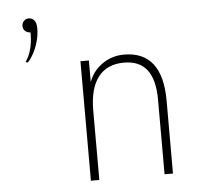

<svg xmlns="http://www.w3.org/2000/svg" viewBox="-51 -765 857 818"><g transform="rotate(-5 377.0 -356.0)"><path d="M81 -525 72 -528Q85 -547.5 92 -568Q99 -588.5 101.5 -609.5Q104 -630.5 104 -652Q90.5 -652 81.2 -660.2Q72 -668.5 72 -681Q72 -694.5 80.5 -703.2Q89 -712 101 -712Q114.5 -712 124.2 -701.8Q134 -691.5 134 -666Q134 -637.5 126 -609.8Q118 -582 105.8 -559.8Q93.5 -537.5 81 -525ZM305 0V-511H341V-419Q358.5 -466.5 399.8 -494.8Q441 -523 492 -523Q574 -523 615 -470Q656 -417 656 -312V0H620V-319Q620 -404.5 587.5 -446.8Q555 -489 489 -489Q416.5 -489 378.8 -440.2Q341 -391.5 341 -297V0Z"/></g></svg>

Font: Overpass Thin
Style: Regular
Weight: 250
Designer: Delve Withrington, Dave Bailey, Thomas Jockin
Foundry: Delve Fonts LLC
Version: Version 4.000